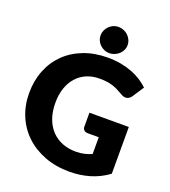

<svg xmlns="http://www.w3.org/2000/svg" viewBox="-166 -1059 1053 1187"><g transform="rotate(20 361.0 -465.0)"><path d="M679.5 -70Q623.5 -29 560.2 -10.5Q497 8 428 8Q338 8 264.2 -20.2Q190.5 -48.5 138 -98.2Q85.5 -148 57 -216.2Q28.5 -284.5 28.5 -364.5Q28.5 -446 55.5 -514.2Q82.5 -582.5 132.8 -632Q183 -681.5 254.2 -709Q325.5 -736.5 413.5 -736.5Q459 -736.5 499 -729Q539 -721.5 572.8 -708.5Q606.5 -695.5 634.5 -677.5Q662.5 -659.5 684.5 -638.5L635.5 -564Q624 -546.5 605.8 -542.5Q587.5 -538.5 566.5 -551.5Q546.5 -563.5 528.8 -572.2Q511 -581 492.5 -586.5Q474 -592 453.5 -594.5Q433 -597 407.5 -597Q360 -597 322 -580.2Q284 -563.5 257.2 -533Q230.5 -502.5 216 -459.8Q201.5 -417 201.5 -364.5Q201.5 -306.5 217.5 -261.5Q233.5 -216.5 262.8 -185.5Q292 -154.5 332.8 -138.2Q373.5 -122 423 -122Q453.5 -122 478.2 -128Q503 -134 526.5 -144V-254.5H454.5Q438.5 -254.5 429.5 -263Q420.5 -271.5 420.5 -284.5V-377.5H679.5ZM499.5 -850Q499.5 -833 492.2 -817.5Q485 -802 472.8 -790.5Q460.5 -779 443.8 -772Q427 -765 408.5 -765Q391 -765 375.2 -772Q359.5 -779 347.5 -790.5Q335.5 -802 328.5 -817.5Q321.5 -833 321.5 -850Q321.5 -868 328.5 -883.8Q335.5 -899.5 347.5 -911.5Q359.5 -923.5 375.2 -930.5Q391 -937.5 408.5 -937.5Q427 -937.5 443.8 -930.5Q460.5 -923.5 472.8 -911.5Q485 -899.5 492.2 -883.8Q499.5 -868 499.5 -850Z"/></g></svg>

Font: Lato Black
Style: Regular
Weight: 900
Designer: Lukasz Dziedzic
Foundry: tyPoland Lukasz Dziedzic
Version: Version 2.007; 2014-02-27